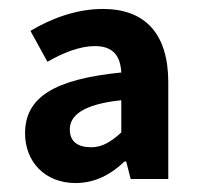

<svg xmlns="http://www.w3.org/2000/svg" viewBox="-20 -832 443 429"><path d="M149 -423C193 -423 229 -443 258 -471H262L272 -432H356V-648C356 -757 304 -812 210 -812C151 -812 95 -791 48 -763L86 -694C121 -714 158 -729 192 -729C233 -729 249 -707 251 -670C100 -655 36 -614 36 -534C36 -471 80 -423 149 -423ZM184 -503C153 -503 136 -516 136 -543C136 -573 164 -599 251 -608V-536C228 -515 208 -503 184 -503Z"/></svg>

Font: Noto Sans Mono CJK JP Bold
Style: Regular
Weight: 700
Designer: Ryoko NISHIZUKA (kana & ideographs); Paul D. Hunt (Latin, Greek & Cyrillic); Wenlong ZHANG (bopomofo); Sandoll Communica
Foundry: Adobe Systems Incorporated
Version: Version 1.004;PS 1.004;hotconv 1.0.82;makeotf.lib2.5.63406